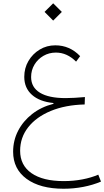

<svg xmlns="http://www.w3.org/2000/svg" viewBox="-20 -825 640 1178"><path d="M471.7 -480.5 446.8 -446.8Q391.6 -502.4 322.8 -502.4Q280.8 -502.4 246.1 -482.2Q211.4 -461.9 191.2 -428Q170.9 -394 170.9 -352.5Q170.9 -289.1 225.1 -256.1Q279.3 -223.1 382.8 -223.1Q407.2 -223.1 438.2 -224.9Q469.2 -226.6 501 -229.5L499.5 -184.1Q380.9 -181.2 291.7 -144.3Q202.6 -107.4 153.1 -44.4Q103.5 18.6 103.5 100.1Q103.5 189 173.3 237.5Q243.2 286.1 371.1 286.1Q430.7 286.1 485.6 275.6Q540.5 265.1 583 246.6L599.6 289.1Q549.3 310.5 490.2 321.8Q431.2 333 370.1 333Q226.1 333 143.3 272.5Q60.5 211.9 60.5 106Q60.5 36.6 91.3 -22.9Q122.1 -82.5 177.5 -125.7Q232.9 -168.9 307.6 -188L308.1 -192.9Q223.1 -201.2 176 -243.2Q128.9 -285.2 128.9 -353.5Q128.9 -407.2 154.5 -450.9Q180.2 -494.6 223.4 -520.8Q266.6 -546.9 319.3 -546.9Q408.2 -546.9 471.7 -480.5ZM253.4 -752 306.2 -804.7 359.4 -752 306.2 -698.7Z"/></svg>

Font: Estedad-FD ExtraLight
Style: Regular
Weight: 200
Designer: Amin Abedi
Version: Version 7.3